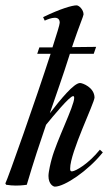

<svg xmlns="http://www.w3.org/2000/svg" viewBox="-93 -690 416 717"><path d="M130 -605C130 -598 119 -563 103 -513H54L46 -489H96C41 -319 -63 -24 -73 -5L-70 0C-58 2 -45 3 -34 3C-11 3 7 0 7 0C33 -88 56 -157 79 -224C106 -257 167 -331 180 -331C183 -331 184 -329 184 -324C184 -294 118 -164 100 -96C97 -86 88 -49 88 -33C88 -2 106 7 112 7C148 7 236 -52 291 -121L280 -131C237 -78 190 -51 176 -50C170 -50 169 -53 169 -61C169 -121 260 -306 260 -326C259 -364 215 -380 206 -380C183 -380 134 -320 93 -267C116 -335 141 -403 168 -489H257L266 -515L176 -514L181 -529C202 -591 219 -631 219 -636C219 -654 202 -670 193 -670C177 -670 134 -658 68 -626L74 -613C96 -623 130 -634 130 -605Z"/></svg>

Font: Romanesco
Style: Regular
Weight: 400
Designer: Astigmatic (AOETI)
Foundry: Astigmatic (AOETI)
Version: Version 1.000